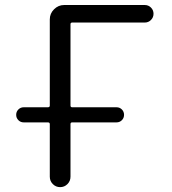

<svg xmlns="http://www.w3.org/2000/svg" viewBox="-20 -773 690 770"><path d="M75.2 -282.2Q62.5 -282.2 53.7 -291Q44.9 -299.8 44.9 -312.5Q44.9 -325.2 53.7 -334Q62.5 -342.8 75.2 -342.8H171.9Q179.7 -342.8 179.7 -349.6V-695.3Q179.7 -718.8 196.8 -735.8Q213.9 -752.9 237.3 -752.9H560.5Q575.2 -752.9 585.4 -742.7Q595.7 -732.4 595.7 -717.8Q595.7 -703.1 585.4 -692.9Q575.2 -682.6 560.5 -682.6H269.5Q262.7 -682.6 262.7 -675.8V-349.6Q262.7 -342.8 269.5 -342.8H447.3Q460 -342.8 468.8 -334Q477.5 -325.2 477.5 -312.5Q477.5 -299.8 468.8 -291Q460 -282.2 447.3 -282.2H269.5Q262.7 -282.2 262.7 -275.4V-64.5Q262.7 -46.9 250.5 -34.7Q238.3 -22.5 221.2 -22.5Q204.1 -22.5 191.9 -34.7Q179.7 -46.9 179.7 -64.5V-275.4Q179.7 -282.2 171.9 -282.2Z"/></svg>

Font: Gen Jyuu Gothic Normal
Style: Regular
Weight: 300
Designer: [Source Han Sans]
Ryoko NISHIZUKA  (kana & ideographs); Paul D. Hunt (Latin, Greek & Cyrillic); Wenlong ZHANG  (bopomofo
Version: Version 1.002.20150607